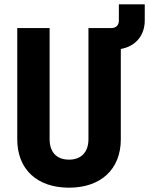

<svg xmlns="http://www.w3.org/2000/svg" viewBox="-20 -860 691 890"><path d="M531 -765C531 -743 518 -730 496 -730H390V-215C390 -154 356 -120 300 -120C243 -120 210 -154 210 -215V-730H60V-214C60 -75 152 10 300 10C448 10 540 -76 540 -214V-633C608 -645 651 -695 651 -765V-840H531Z"/></svg>

Font: Tekne LDO ExtraBold
Style: Regular
Weight: 800
Monospace: yes
Designer: Alessio Laiso, Mario Rullo, Paolo Rosset
Foundry: Alessio Laiso
Version: Version 1.000;hotconv 1.0.109;makeotfexe 2.5.65596